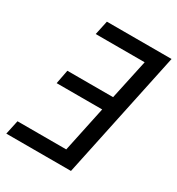

<svg xmlns="http://www.w3.org/2000/svg" viewBox="-171 -823 859 931"><g transform="rotate(30 258.5 -357.0)"><path d="M366 0 517 -714H155L138 -635H412L364 -412H108L93 -334H348L294 -79H21L4 0Z"/></g></svg>

Font: BC Sans
Style: Italic
Weight: 400
Italic angle: -12°
Designer: Monotype Design Team
Designer: Province of B.C.
Foundry: Monotype Imaging Inc.
Version: Version 2.000;GOOG;noto-source:20170915:90ef993387c0